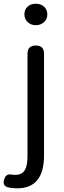

<svg xmlns="http://www.w3.org/2000/svg" viewBox="-57 -775 346 1032"><path d="M35.2 237.3Q6.8 237.3 -15.6 231.4Q-43.9 223.6 -35.2 191.4Q-26.4 155.3 9.8 164.1Q14.6 165 24.4 165Q62.5 165 78.1 136.7Q90.8 113.3 90.8 60.5V-486.3Q90.8 -530.3 135.7 -530.3Q179.7 -530.3 179.7 -486.3V-234.4V60.5Q179.7 237.3 35.2 237.3ZM135.7 -639.6Q109.4 -639.6 91.8 -656.2Q74.2 -672.9 74.2 -697.3Q74.2 -723.6 91.3 -739.3Q108.4 -754.9 135.7 -754.9Q162.1 -754.9 179.7 -739.3Q197.3 -723.6 197.3 -697.3Q197.3 -671.9 179.2 -655.8Q161.1 -639.6 135.7 -639.6Z"/></svg>

Font: Bpmf GenSen Rounded R
Style: R
Weight: 400
Foundry: But Ko
Version: Version 1.320